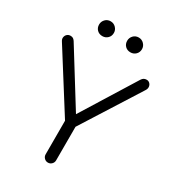

<svg xmlns="http://www.w3.org/2000/svg" viewBox="-232 -1114 1111 1237"><g transform="rotate(30 324.0 -495.5)"><path d="M324 0Q308 0 296.5 -11.5Q285 -23 285 -39V-289L13 -720Q3 -735 5.5 -749Q8 -763 18 -772Q28 -781 43 -781Q55 -781 62.5 -776Q70 -771 76 -762L346 -327H304L573 -760Q580 -771 588.5 -776Q597 -781 609 -781Q623 -781 632.5 -771.5Q642 -762 643.5 -748Q645 -734 636 -720L363 -289V-39Q363 -23 351.5 -11.5Q340 0 324 0ZM220 -881Q196 -881 180.5 -896.5Q165 -912 165 -936Q165 -958 180.5 -974.5Q196 -991 220 -991Q243 -991 259 -974.5Q275 -958 275 -936Q275 -912 259 -896.5Q243 -881 220 -881ZM429 -881Q405 -881 389.5 -896.5Q374 -912 374 -936Q374 -958 389.5 -974.5Q405 -991 429 -991Q452 -991 468 -974.5Q484 -958 484 -936Q484 -912 468 -896.5Q452 -881 429 -881Z"/></g></svg>

Font: Comfortaa
Style: Regular
Weight: 400
Designer: Johan Aakerlund
Foundry: Johan Aakerlund
Version: Version 3.104; ttfautohint (v1.8.1.43-b0c9)